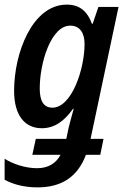

<svg xmlns="http://www.w3.org/2000/svg" viewBox="-24 -571 533 831"><path d="M203 -105C166 -105 148 -132 148 -188C148 -300 197 -460 280 -460C321 -460 342 -429 342 -381C342 -271 286 -105 203 -105ZM138 240C240 240 311 197 348 99H410L424 30H368L489 -541H402L377 -468H374C355 -519 324 -551 265 -551C116 -551 37 -342 37 -178C37 -68 86 -16 157 -16C213 -16 255 -48 292 -100H295C287 -72 278 -38 273 -18L263 30H131L116 99H238C219 135 186 157 136 157C85 157 30 138 -4 116V207C31 226 79 240 138 240Z"/></svg>

Font: Noto Sans Display SemiCondensed Medium
Style: Italic
Weight: 500
Width: 4
Italic angle: -12°
Designer: Monotype Design Team
Foundry: Monotype Imaging Inc.
Version: Version 1.900